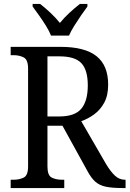

<svg xmlns="http://www.w3.org/2000/svg" viewBox="-20 -951 655 971"><path d="M34 0V-42H48Q78 -42 100 -53Q122 -64 122 -109V-604Q122 -649 100 -660.5Q78 -672 48 -672H34V-714H287Q409 -714 468 -667Q527 -620 527 -523Q527 -468 507 -431.5Q487 -395 456 -372.5Q425 -350 391 -338L516 -122Q540 -82 562 -62Q584 -42 612 -42H615V0H601Q546 0 514 -7Q482 -14 461 -33Q440 -52 420 -90L296 -315H220V-109Q220 -64 241.5 -53Q263 -42 294 -42H305V0ZM279 -362Q359 -362 391.5 -401.5Q424 -441 424 -519Q424 -597 391.5 -631.5Q359 -666 281 -666H220V-362ZM238 -771Q229 -794 212.5 -820.5Q196 -847 177.5 -873Q159 -899 145 -918V-931H183Q209 -911 235.5 -886Q262 -861 283 -835Q304 -861 331 -886Q358 -911 384 -931H422V-918Q408 -899 390 -873Q372 -847 355.5 -820.5Q339 -794 329 -771Z"/></svg>

Font: Noto Serif SemiCondensed
Style: Regular
Weight: 400
Width: 4
Designer: Monotype Design Team
Foundry: Monotype Imaging Inc.
Version: Version 2.013